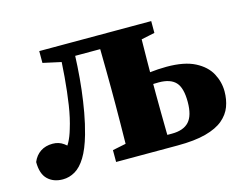

<svg xmlns="http://www.w3.org/2000/svg" viewBox="-75 -601 939 731"><g transform="rotate(-15 394.5 -235.5)"><path d="M90.8 11.6Q54 11.6 31.5 -10.1Q8.9 -31.7 8.9 -78.5Q19 -103 39 -116.4Q59 -129.7 87.1 -129.7Q111.4 -129.7 129.8 -116.4Q148.2 -103.1 164.1 -82.1V-69.5H122V-84.9Q136.1 -100.4 146.5 -119.5Q156.8 -138.6 164.8 -166.2Q177.3 -205.8 184.9 -255.7Q192.5 -305.7 197.3 -363.5Q202.1 -421.4 204.3 -483.5H258.8Q257.8 -435.5 255 -389.1Q252.2 -342.8 247.1 -299Q241.9 -255.2 234.4 -213.1Q226.9 -171 215.5 -130.5Q200.5 -77.8 181.2 -46.4Q162 -15.1 139.1 -1.8Q116.2 11.6 90.8 11.6ZM220.5 -416.9 129.6 -436.9V-483.5H239.8V-416.9ZM233.5 -430.6V-483.5H436.8V-430.6ZM303 0V-46.6L400.5 -66.6H436.8V0ZM354.3 0Q355.3 -23 355.8 -60.4Q356.3 -97.7 356.8 -138.2Q357.3 -178.7 357.3 -210V-273.5Q357.3 -304.8 356.8 -345.3Q356.3 -385.8 355.8 -423.6Q355.3 -461.5 354.3 -483.5H519.3Q518.3 -461.5 517.8 -423.5Q517.3 -385.5 516.8 -344.8Q516.3 -304.2 516.3 -272.9V-210Q516.3 -178.7 516.8 -138.2Q517.3 -97.7 517.8 -60.4Q518.3 -23 519.3 0ZM436.8 -416.9V-483.5H570.9V-436.9L475.5 -416.9ZM437.1 0V-49.1H536.5Q581.9 -49.1 603.8 -73Q625.6 -97 625.6 -150.5Q625.6 -206.2 604.6 -228.4Q583.7 -250.7 538.1 -250.7Q511.8 -250.7 486.4 -248.3Q460.9 -246 436.8 -240.5V-282.6Q470.9 -291.5 510.3 -296Q549.8 -300.5 582 -300.5Q652.1 -300.5 693.7 -279.1Q735.2 -257.7 753.3 -224Q771.4 -190.2 771.4 -153.1Q771.4 -121 761.2 -93.4Q750.9 -65.8 726 -44.8Q701.1 -23.7 657.1 -11.9Q613.1 0 545.3 0Z"/></g></svg>

Font: Source Serif 4 Variable
Style: Regular
Weight: 400
Designer: Frank Grießhammer
Foundry: Adobe
Version: Version 4.005;hotconv 1.1.0;makeotfexe 2.6.0